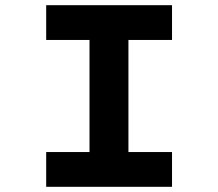

<svg xmlns="http://www.w3.org/2000/svg" viewBox="-20 -720 841 740"><path d="M158 0V-134H325V-566H158V-700H643V-566H475V-134H643V0Z"/></svg>

Font: Lexend Peta SemiBold
Style: Regular
Weight: 600
Designer: Bonnie Shaver-Troup, Thomas Jockin
Foundry: Lexend
Version: Version 1.007